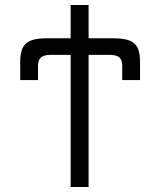

<svg xmlns="http://www.w3.org/2000/svg" viewBox="-20 -745 640 765"><path d="M261.5 -526.5H183Q156.5 -526.5 144 -516.8Q131.5 -507 131.5 -484V-426H60.5V-496Q60.5 -532 69.5 -552.5Q78.5 -573 101.2 -582.8Q124 -592.5 166 -592.5H261.5V-725H333V-592.5H432.5Q475 -592.5 497.8 -582.8Q520.5 -573 529.2 -552.5Q538 -532 538 -496V-426H467V-484Q467 -507 454.8 -516.8Q442.5 -526.5 415.5 -526.5H333V0H261.5Z"/></svg>

Font: JuliaMono Light
Style: Regular
Weight: 300
Monospace: yes
Designer: cormullion
Foundry: corm
Version: Version 0.054; ttfautohint (v1.8.4)